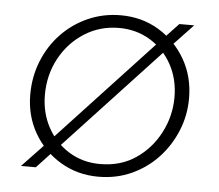

<svg xmlns="http://www.w3.org/2000/svg" viewBox="-44 -570 721 631"><g transform="rotate(5 316.5 -254.5)"><path d="M163 -72 137 -96 460 -443 487 -420ZM502 -435 475 -458 524 -510H573ZM46 0 124 -82 149 -58 95 0ZM302 13Q233 13 177 -20.5Q121 -54 88.5 -110.5Q56 -167 56 -237Q56 -296 77 -348Q98 -400 135.5 -439Q173 -478 223 -500Q273 -522 330 -522Q400 -522 455.5 -488.5Q511 -455 544 -398Q577 -341 577 -269Q577 -213 556 -162Q535 -111 498.5 -72Q462 -33 412 -10Q362 13 302 13ZM304 -29Q372 -29 422 -63Q472 -97 500.5 -152Q529 -207 529 -269Q529 -329 502.5 -377Q476 -425 430.5 -452.5Q385 -480 328 -480Q265 -480 214 -447.5Q163 -415 133.5 -360.5Q104 -306 104 -240Q104 -181 130 -133Q156 -85 201.5 -57Q247 -29 304 -29Z"/></g></svg>

Font: MuseoModerno Thin ExtraLight
Style: Italic
Weight: 250
Italic angle: -9°
Version: Version 1.003